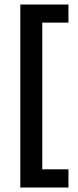

<svg xmlns="http://www.w3.org/2000/svg" viewBox="-20 -736 347 853"><path d="M284.1 16.2V97.1H70.3V-715.9H284.1V-635.5H167.8V16.2Z"/></svg>

Font: Khula SemiBold
Style: Regular
Weight: 600
Designer: Erin McLaughlin, Steve Matteson
Version: Version 1.002;PS 1.0;hotconv 1.0.72;makeotf.lib2.5.5900; ttf